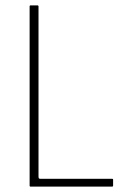

<svg xmlns="http://www.w3.org/2000/svg" viewBox="-20 -693 454 713"><path d="M93 0Q90 0 90 -4V-669Q90 -673 93 -673H119Q121 -673 122 -672Q123 -671 123 -669V-38Q123 -34 124 -31.5Q125 -29 130 -29H396Q398 -29 399 -28.5Q400 -28 400 -26V-4Q400 -2 399 -1Q398 0 396 0Z"/></svg>

Font: Glory Thin
Style: Regular
Weight: 100
Designer: Robert Leuschke
Foundry: Robert Leuschke
Version: Version 1.011